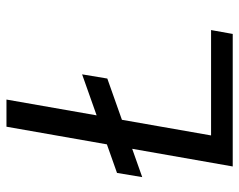

<svg xmlns="http://www.w3.org/2000/svg" viewBox="-93 -647 740 594"><g transform="rotate(-90 277.0 -350.0)"><path d="M26 -280 39 -358 344 -466 331 -388ZM59 0 182 -700H266L155 -67H481L469 0Z"/></g></svg>

Font: DM Sans 20pt
Style: Italic
Weight: 400
Italic angle: -10°
Version: Version 4.004;gftools[0.9.30]